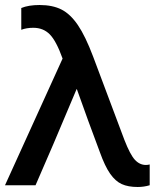

<svg xmlns="http://www.w3.org/2000/svg" viewBox="-26 -740 626 767"><path d="M346 -514 471 -181Q494 -122 513 -101.5Q532 -81 557 -81Q564 -81 572 -83V0Q549 7 524 7Q486 7 460.5 -4.5Q435 -16 414 -46Q393 -76 373 -132Q327 -254 281 -384H280L187 -164L116 0H-6L224 -506Q199 -576 173 -602.5Q147 -629 107 -629Q80 -629 59 -621V-708Q88 -720 132 -720Q184 -720 219.5 -702Q255 -684 285 -640Q315 -596 346 -514Z"/></svg>

Font: CST
Style: Medium
Weight: 500
Version: Version 1.00